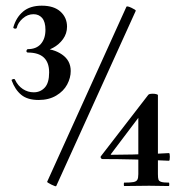

<svg xmlns="http://www.w3.org/2000/svg" viewBox="-20 -654 636 676"><path d="M229 -404Q229 -380 216.5 -356.5Q204 -333 178 -317.5Q152 -302 116 -302Q77 -302 55 -320Q33 -338 21 -371Q20 -374 26 -375.5Q32 -377 33 -373Q43 -352 60.5 -340.5Q78 -329 99 -329Q122 -329 137.5 -345.5Q153 -362 153 -399Q153 -469 78 -469Q76 -469 74.5 -470.5Q73 -472 73 -474Q73 -476 74.5 -478.5Q76 -481 78 -481Q108 -481 124 -499.5Q140 -518 140 -549Q140 -577 128.5 -590.5Q117 -604 98 -604Q77 -604 60 -589Q43 -574 39 -556Q38 -553 34 -553Q31 -553 28.5 -554.5Q26 -556 27 -558Q37 -593 61.5 -613.5Q86 -634 127 -634Q170 -634 193 -613Q216 -592 216 -560Q216 -536 202 -516.5Q188 -497 166.5 -485.5Q145 -474 125 -473V-483Q168 -483 198.5 -462Q229 -441 229 -404ZM146 -14 425 -630Q427 -634 443 -626.5Q459 -619 458 -616L178 1Q177 4 161 -4Q145 -12 146 -14ZM575 -11Q576 -9 576 -5Q576 -1 575 1L505 0L417 1Q416 1 416 -5Q416 -11 417 -11Q440 -11 450 -13Q460 -15 463.5 -21Q467 -27 467 -41V-254L485 -263L371 -112Q368 -109 373 -109Q440 -109 536 -113L575 -115Q578 -115 578 -102Q578 -88 575 -88Q449 -94 341 -94Q337 -94 335 -98Q333 -102 336 -105L502 -320Q505 -324 518 -324Q525 -324 530.5 -322.5Q536 -321 536 -319V-41Q536 -27 538 -21.5Q540 -16 548 -13.5Q556 -11 575 -11Z"/></svg>

Font: Cormorant SC
Style: Bold
Weight: 700
Designer: Christian Thalmann (Catharsis Fonts)
Foundry: Catharsis Fonts
Version: Version 4.000